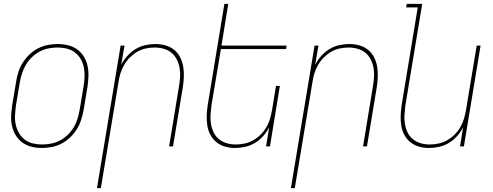

<svg xmlns="http://www.w3.org/2000/svg" viewBox="-20 -755 2540 990"><path d="M195 8Q168 8 142 1.5Q116 -5 95.5 -20Q75 -35 61.5 -57Q48 -79 42 -105Q36 -131 37.5 -158.5Q39 -186 43 -213L63 -333Q67 -359 75 -384Q83 -409 97.5 -432Q112 -455 132 -474Q152 -493 176 -505.5Q200 -518 226 -523Q252 -528 278 -528Q305 -528 331.5 -521.5Q358 -515 378.5 -500Q399 -485 412.5 -463Q426 -441 431.5 -415Q437 -389 436 -361.5Q435 -334 431 -307L411 -187Q406 -161 398 -136Q390 -111 375.5 -88Q361 -65 341 -46Q321 -27 297 -14.5Q273 -2 247 3Q221 8 195 8ZM196 -10Q219 -10 243 -14.5Q267 -19 289 -30.5Q311 -42 329.5 -60Q348 -78 360.5 -99Q373 -120 380 -143.5Q387 -167 391 -190L411 -310Q415 -334 416 -358.5Q417 -383 412.5 -406.5Q408 -430 396.5 -450Q385 -470 367 -484Q349 -498 325.5 -504Q302 -510 277 -510Q254 -510 230.5 -505.5Q207 -501 185 -489.5Q163 -478 144.5 -460Q126 -442 113.5 -421Q101 -400 93.5 -376.5Q86 -353 82 -330L62 -210Q59 -186 57.5 -161.5Q56 -137 61 -113.5Q66 -90 77.5 -70Q89 -50 106.5 -36Q124 -22 147.5 -16Q171 -10 196 -10Z M480 215 602 -520H622L605 -421Q617 -445 636.5 -466.5Q656 -488 679 -502Q702 -516 728.5 -522Q755 -528 781 -528Q808 -528 833 -521Q858 -514 877.5 -498.5Q897 -483 908.5 -460.5Q920 -438 924.5 -412.5Q929 -387 928 -360.5Q927 -334 923 -307L872 0H852L903 -310Q907 -334 908.5 -358Q910 -382 906 -405Q902 -428 891.5 -448.5Q881 -469 864 -483Q847 -497 824 -503.5Q801 -510 777 -510Q755 -510 731.5 -505Q708 -500 687.5 -488Q667 -476 649.5 -458.5Q632 -441 620 -420Q608 -399 601 -376.5Q594 -354 591 -331L500 215Z M1192 8Q1165 8 1140.5 1Q1116 -6 1096.5 -21.5Q1077 -37 1065 -59.5Q1053 -82 1049 -107.5Q1045 -133 1046 -159.5Q1047 -186 1051 -213L1137 -735H1157L1122 -520H1458L1455 -502H1119L1070 -210Q1067 -186 1065.5 -162Q1064 -138 1068 -115Q1072 -92 1082 -71.5Q1092 -51 1109.5 -37Q1127 -23 1149.5 -16.5Q1172 -10 1196 -10Q1218 -10 1241.5 -15Q1265 -20 1286 -32Q1307 -44 1324.5 -61.5Q1342 -79 1354 -100Q1366 -121 1372.5 -143.5Q1379 -166 1383 -189L1403 -312H1423L1372 0H1352L1368 -99Q1356 -75 1337 -53.5Q1318 -32 1294.5 -18Q1271 -4 1244.5 2Q1218 8 1192 8Z M1480 215 1602 -520H1622L1605 -421Q1617 -445 1636.5 -466.5Q1656 -488 1679 -502Q1702 -516 1728.5 -522Q1755 -528 1781 -528Q1808 -528 1833 -521Q1858 -514 1877.5 -498.5Q1897 -483 1908.5 -460.5Q1920 -438 1924.5 -412.5Q1929 -387 1928 -360.5Q1927 -334 1923 -307L1872 0H1852L1903 -310Q1907 -334 1908.5 -358Q1910 -382 1906 -405Q1902 -428 1891.5 -448.5Q1881 -469 1864 -483Q1847 -497 1824 -503.5Q1801 -510 1777 -510Q1755 -510 1731.5 -505Q1708 -500 1687.5 -488Q1667 -476 1649.5 -458.5Q1632 -441 1620 -420Q1608 -399 1601 -376.5Q1594 -354 1591 -331L1500 215Z M2192 8Q2165 8 2140.5 1Q2116 -6 2096.5 -21.5Q2077 -37 2065 -59.5Q2053 -82 2049 -107.5Q2045 -133 2046 -159.5Q2047 -186 2051 -213L2134 -717H2074L2077 -735H2157L2070 -210Q2067 -186 2065.5 -162Q2064 -138 2068 -115Q2072 -92 2082 -71.5Q2092 -51 2109.5 -37Q2127 -23 2149.5 -16.5Q2172 -10 2196 -10Q2218 -10 2241.5 -15Q2265 -20 2286 -32Q2307 -44 2324.5 -61.5Q2342 -79 2354 -100Q2366 -121 2372.5 -143.5Q2379 -166 2383 -189L2438 -520H2458L2372 0H2352L2368 -99Q2356 -75 2337 -53.5Q2318 -32 2294.5 -18Q2271 -4 2244.5 2Q2218 8 2192 8Z"/></svg>

Font: Iosevka Thin
Style: Italic
Weight: 100
Italic angle: -9°
Monospace: yes
Designer: Belleve Invis
Foundry: Belleve Invis
Version: Version 32.5.0; ttfautohint (v1.8.4)